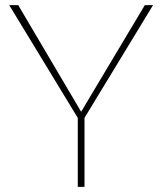

<svg xmlns="http://www.w3.org/2000/svg" viewBox="-20 -731 637 751"><path d="M51.3 -710.9 297.4 -293.9 546.4 -710.9H578.6L310.5 -270V0H284.2V-270L16.1 -710.9Z"/></svg>

Font: Vazirmatn RD Thin
Style: Regular
Weight: 100
Designer: Saber Rastikerdar
Foundry: Saber Rastikerdar
Version: Version 32.102